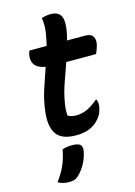

<svg xmlns="http://www.w3.org/2000/svg" viewBox="-142 -782 784 1117"><g transform="rotate(-15 250.0 -223.0)"><path d="M409 -159Q419 -135 410 -101Q405 -82 396.5 -67Q388 -52 371 -35Q349 -13 316.5 -1Q284 11 242 11Q154 11 122.5 -36Q91 -83 103 -174Q111 -239 131 -299.5Q151 -360 172 -420Q81 -436 99 -519Q102 -529 106 -536H209Q213 -554 217 -572.5Q221 -591 224 -609Q231 -656 224 -700Q241 -705 254.5 -707Q268 -709 282 -709Q317 -709 335 -686.5Q353 -664 347 -612Q345 -593 341 -574Q337 -555 332 -536H442Q476 -536 488 -515.5Q500 -495 492 -464Q488 -451 484 -439Q480 -427 474 -416H295Q274 -357 254 -299.5Q234 -242 225 -185Q221 -160 220.5 -144Q220 -128 221 -114Q240 -101 274 -101Q301 -101 332 -113Q363 -125 403 -159ZM143 69Q170 60 202 60Q237 60 250 71.5Q263 83 259 109Q252 150 231.5 186.5Q211 223 185 246Q173 256 160.5 259.5Q148 263 131 263Q91 263 65 246Q94 208 113 167.5Q132 127 143 69Z"/></g></svg>

Font: Recursive Sn Csl St SmB
Style: Italic
Weight: 600
Italic angle: -15°
Version: Version 1.079;hotconv 1.0.112;makeotfexe 2.5.65598; ttfautoh